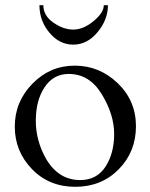

<svg xmlns="http://www.w3.org/2000/svg" viewBox="-20 -707 578 740"><path d="M37 -219Q37 -315 105 -384.5Q173 -454 268 -454Q363 -454 433.5 -386.5Q504 -319 504 -220.5Q504 -122 437.5 -54.5Q371 13 270 13Q169 13 103 -55.5Q37 -124 37 -219ZM158 -94Q206 -13 289 -13Q353 -13 386.5 -64.5Q420 -116 420 -190.5Q420 -265 372.5 -343.5Q325 -422 245 -422Q186 -422 152 -371Q118 -320 118 -242Q118 -164 158 -94ZM132 -687H147Q147 -647 185.5 -620Q224 -593 262.5 -593Q301 -593 340.5 -625.5Q380 -658 380 -687H396Q396 -631 356 -583Q316 -535 262.5 -535Q209 -535 170.5 -581Q132 -627 132 -687Z"/></svg>

Font: Cardo
Style: Regular
Weight: 400
Designer: David J. Perry
Foundry: David J. Perry
Version: Version 1.0451